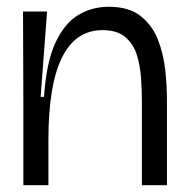

<svg xmlns="http://www.w3.org/2000/svg" viewBox="-20 -547 555 567"><path d="M49 0V-232L48 -513H119L100 -261H110Q117 -365 144.5 -422.5Q172 -480 212.5 -503.5Q253 -527 301 -527Q361 -527 395.5 -499.5Q430 -472 446.5 -429.5Q463 -387 468 -340Q473 -293 473 -254V0H399V-247Q399 -280 396.5 -316.5Q394 -353 384 -385Q374 -417 350 -437.5Q326 -458 283 -458Q123 -458 123 -134V0Z"/></svg>

Font: Bricolage Grotesque 48pt Light
Style: Regular
Weight: 300
Designer: Mathieu Triay
Foundry: Atelier Triay
Version: Version 1.000; ttfautohint (v1.8.4.7-5d5b);gftools[0.9.32]